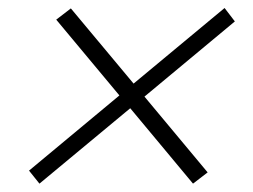

<svg xmlns="http://www.w3.org/2000/svg" viewBox="-20 -573 626 475"><path d="M77.6 -118.7 51.8 -150.9 275.4 -336.9 119.1 -524.4 155.3 -552.2 310.5 -366.2 535.6 -553.2 561 -520 337.4 -334 493.7 -146.5 457.5 -118.7 302.2 -305.2Z"/></svg>

Font: CaskaydiaCove NF ExtraLight
Style: Italic
Weight: 200
Italic angle: -10°
Designer: Aaron Bell
Foundry: Saja Typeworks
Version: Version 2111.001; VTT 6.35;Nerd Fonts 3.2.1